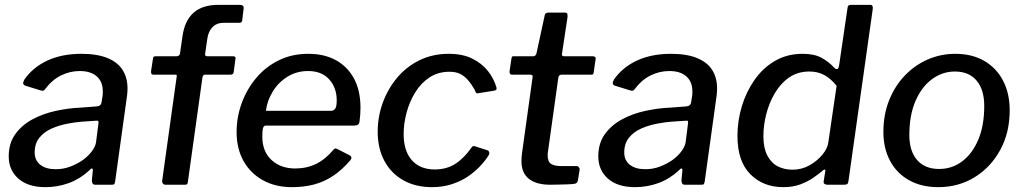

<svg xmlns="http://www.w3.org/2000/svg" viewBox="-20 -762 4225 792"><path d="M347 -58Q309 -23 263 -6.5Q217 10 167 10Q96 10 56 -25Q16 -60 16 -117Q16 -171 43 -208.5Q70 -246 113.5 -269.5Q157 -293 209.5 -304.5Q262 -316 312 -318L378 -323Q397 -324 399 -341L403 -366Q404 -371 404 -376Q404 -381 404 -386Q404 -425 379 -447Q354 -469 309 -469Q269 -469 232 -451Q195 -433 165 -393Q162 -389 158.5 -388Q155 -387 148 -389L83 -409Q78 -411 76 -416Q74 -421 80 -433Q115 -484 175 -512Q235 -540 316 -540Q381 -540 423.5 -522.5Q466 -505 486 -473Q506 -441 506 -397Q506 -390 505.5 -382.5Q505 -375 504 -367L455 -14Q453 -4 451 -2Q449 0 440 0H373Q365 0 362 -5Q359 -10 359 -19L363 -60Q362 -75 347 -58ZM386 -252Q387 -260 385.5 -262.5Q384 -265 376 -264L317 -260Q290 -258 256.5 -251.5Q223 -245 192.5 -231.5Q162 -218 142.5 -194Q123 -170 123 -133Q123 -101 146 -82.5Q169 -64 210 -64Q242 -64 270.5 -75Q299 -86 322 -102Q345 -119 359 -138Q373 -157 376 -174Z M941 -530Q947 -530 950 -527Q953 -524 951 -518L944 -464Q942 -454 931 -454H825Q817 -454 815 -442L755 -12Q754 -4 751.5 -2Q749 0 742 0H662Q656 0 652 -5Q648 -10 649 -17L709 -447Q711 -454 704 -454H612Q606 -454 604.5 -458Q603 -462 603 -468L611 -520Q612 -526 614 -528Q616 -530 623 -530H709Q715 -530 719 -534Q723 -538 723 -545L733 -614Q742 -677 778.5 -709.5Q815 -742 881 -742H969Q977 -742 981.5 -738.5Q986 -735 985 -727L979 -677Q978 -668 966 -668H903Q874 -668 856.5 -650Q839 -632 835 -601L826 -539Q825 -530 835 -530H941Z M1184 10Q1116 10 1064.5 -18.5Q1013 -47 984.5 -98Q956 -149 956 -217Q956 -279 977 -336.5Q998 -394 1036.5 -440Q1075 -486 1129.5 -513Q1184 -540 1252 -540Q1318 -540 1366 -513.5Q1414 -487 1440.5 -437.5Q1467 -388 1467 -317Q1467 -304 1466 -289.5Q1465 -275 1463 -260Q1462 -252 1457 -248Q1452 -244 1442 -244H1076Q1068 -244 1065 -233.5Q1062 -223 1062 -199Q1062 -137 1100 -102Q1138 -67 1198 -67Q1245 -67 1284 -86Q1323 -105 1356 -145Q1361 -150 1365 -149.5Q1369 -149 1374 -146L1421 -122Q1435 -115 1426 -102Q1391 -61 1354 -36.5Q1317 -12 1275.5 -1Q1234 10 1184 10ZM1346 -305Q1356 -305 1362.5 -313.5Q1369 -322 1369 -348Q1369 -400 1338 -434.5Q1307 -469 1251 -469Q1204 -469 1166.5 -446Q1129 -423 1105.5 -385Q1082 -347 1077 -305Z M1831 -540Q1888 -540 1927.5 -520.5Q1967 -501 1992 -470Q2017 -439 2028 -401Q2029 -395 2027.5 -392.5Q2026 -390 2019 -388L1950 -377Q1946 -376 1943 -380.5Q1940 -385 1938 -392Q1924 -416 1909.5 -432.5Q1895 -449 1877.5 -457.5Q1860 -466 1834 -466Q1787 -466 1751.5 -442.5Q1716 -419 1692.5 -380.5Q1669 -342 1657 -297Q1645 -252 1645 -210Q1645 -139 1679 -101Q1713 -63 1773 -63Q1822 -63 1858 -86Q1894 -109 1927 -156Q1932 -162 1941 -158L1991 -142Q1995 -141 1997.5 -135.5Q2000 -130 1996 -122Q1981 -98 1958.5 -74.5Q1936 -51 1907 -32Q1878 -13 1841.5 -1.5Q1805 10 1762 10Q1694 10 1643.5 -18.5Q1593 -47 1565.5 -98.5Q1538 -150 1538 -219Q1538 -280 1558.5 -337Q1579 -394 1617 -440Q1655 -486 1709.5 -513Q1764 -540 1831 -540Z M2249 0Q2192 0 2161.5 -24.5Q2131 -49 2131 -97Q2131 -104 2131.5 -112Q2132 -120 2133 -128L2177 -444Q2178 -450 2175 -452Q2172 -454 2166 -454H2091Q2081 -454 2082 -469L2090 -522Q2091 -528 2093 -529Q2095 -530 2101 -530H2181Q2185 -530 2188.5 -533.5Q2192 -537 2193 -542L2227 -699Q2229 -710 2242 -710H2311Q2317 -710 2319.5 -706Q2322 -702 2321 -691L2298 -539Q2297 -535 2299.5 -532.5Q2302 -530 2306 -530H2424Q2430 -530 2434 -527.5Q2438 -525 2437 -519L2429 -463Q2428 -457 2426 -455.5Q2424 -454 2416 -454H2296Q2285 -454 2283 -441L2242 -148Q2241 -141 2240 -135Q2239 -129 2239 -123Q2239 -95 2253 -86Q2267 -77 2295 -77H2359Q2364 -77 2368 -72Q2372 -67 2371 -62L2364 -19Q2362 -6 2351 -4Q2338 -2 2319 -1.5Q2300 -1 2281 -0.5Q2262 0 2249 0Z M2779 -58Q2741 -23 2695 -6.5Q2649 10 2599 10Q2528 10 2488 -25Q2448 -60 2448 -117Q2448 -171 2475 -208.5Q2502 -246 2545.5 -269.5Q2589 -293 2641.5 -304.5Q2694 -316 2744 -318L2810 -323Q2829 -324 2831 -341L2835 -366Q2836 -371 2836 -376Q2836 -381 2836 -386Q2836 -425 2811 -447Q2786 -469 2741 -469Q2701 -469 2664 -451Q2627 -433 2597 -393Q2594 -389 2590.5 -388Q2587 -387 2580 -389L2515 -409Q2510 -411 2508 -416Q2506 -421 2512 -433Q2547 -484 2607 -512Q2667 -540 2748 -540Q2813 -540 2855.5 -522.5Q2898 -505 2918 -473Q2938 -441 2938 -397Q2938 -390 2937.5 -382.5Q2937 -375 2936 -367L2887 -14Q2885 -4 2883 -2Q2881 0 2872 0H2805Q2797 0 2794 -5Q2791 -10 2791 -19L2795 -60Q2794 -75 2779 -58ZM2818 -252Q2819 -260 2817.5 -262.5Q2816 -265 2808 -264L2749 -260Q2722 -258 2688.5 -251.5Q2655 -245 2624.5 -231.5Q2594 -218 2574.5 -194Q2555 -170 2555 -133Q2555 -101 2578 -82.5Q2601 -64 2642 -64Q2674 -64 2702.5 -75Q2731 -86 2754 -102Q2777 -119 2791 -138Q2805 -157 2808 -174Z M3393 0Q3386 0 3381 -3.5Q3376 -7 3378 -16L3384 -54Q3386 -62 3382 -62.5Q3378 -63 3371 -56Q3357 -44 3334.5 -28.5Q3312 -13 3281.5 -1.5Q3251 10 3211 10Q3128 10 3075 -43.5Q3022 -97 3022 -201Q3022 -264 3040 -323.5Q3058 -383 3092.5 -432.5Q3127 -482 3177 -511Q3227 -540 3291 -540Q3339 -540 3369 -523.5Q3399 -507 3421 -483Q3429 -475 3434.5 -477.5Q3440 -480 3442 -497L3476 -729Q3477 -737 3480.5 -739.5Q3484 -742 3490 -742H3571Q3582 -742 3580 -724L3480 -16Q3479 -6 3475 -3Q3471 0 3461 0ZM3431 -408Q3408 -437 3381 -452Q3354 -467 3319 -467Q3270 -467 3234.5 -442Q3199 -417 3175.5 -376.5Q3152 -336 3140.5 -290Q3129 -244 3129 -200Q3129 -152 3145 -121Q3161 -90 3188 -76Q3215 -62 3249 -62Q3287 -62 3319 -80Q3351 -98 3372.5 -124Q3394 -150 3397 -176Z M3850 10Q3781 10 3730 -18.5Q3679 -47 3651.5 -98.5Q3624 -150 3624 -218Q3624 -289 3647.5 -348Q3671 -407 3712 -450Q3753 -493 3806.5 -516.5Q3860 -540 3921 -540Q3990 -540 4040.5 -510.5Q4091 -481 4118 -428.5Q4145 -376 4145 -307Q4145 -215 4106 -143.5Q4067 -72 4000.5 -31Q3934 10 3850 10ZM3854 -65Q3907 -65 3949 -96.5Q3991 -128 4015.5 -186Q4040 -244 4040 -325Q4040 -392 4008.5 -429.5Q3977 -467 3919 -467Q3867 -467 3824 -435Q3781 -403 3756 -344.5Q3731 -286 3731 -205Q3731 -139 3763 -102Q3795 -65 3854 -65Z"/></svg>

Font: Libre Franklin Medium
Style: Italic
Weight: 500
Italic angle: -8°
Designer: Pablo Impallari, Rodrigo Fuenzalida, Nhung Nguyen
Foundry: Impallari Type
Version: Version 3.000